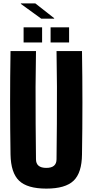

<svg xmlns="http://www.w3.org/2000/svg" viewBox="-20 -1101 545 1131"><path d="M253 10Q141 10 92.5 -36.5Q44 -83 42 -191Q37 -496 42 -800H192Q190 -700 189.5 -590.5Q189 -481 190 -372.5Q191 -264 192 -163Q192 -112 253 -112Q313 -112 313 -163Q314 -264 315 -372.5Q316 -481 315.5 -590.5Q315 -700 313 -800H463Q468 -496 463 -191Q462 -83 413.5 -36.5Q365 10 253 10ZM278 -851V-940H387V-851ZM119 -851V-940H228V-851ZM103 -1078V-1081H188L299 -994V-991H223Z"/></svg>

Font: Big Shoulders Display Black
Style: Regular
Weight: 900
Designer: Patric King
Foundry: XO Type Co
Version: Version 1.000; ttfautohint (v1.8.2)